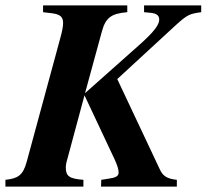

<svg xmlns="http://www.w3.org/2000/svg" viewBox="-41 -689 763 709"><path d="M702 -669H491V-644L512 -642C537 -640 547 -632 547 -617C547 -598 529 -572 470 -520L273 -345L335 -572C349 -624 370 -639 429 -644V-669H118V-644L151 -640C182 -636 192 -626 192 -604C192 -592 189 -574 181 -546L58 -93C44 -40 24 -30 -21 -25V0H267V-25C215 -29 202 -38 202 -71C202 -77 203 -83 204 -88L271 -337L382 -101C392 -79 397 -64 397 -52C397 -38 386 -33 359 -29L333 -25L332 0H612V-25C574 -29 560 -40 549 -64L392 -397L608 -596C651 -635 659 -638 702 -644Z"/></svg>

Font: STIXGeneral
Style: Bold Italic
Weight: 700
Italic angle: -16.33°
Designer: MicroPress Inc., with final additions and corrections provided by Coen Hoffman, Elsevier (retired)
Version: Version 1.1.0